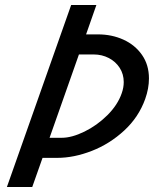

<svg xmlns="http://www.w3.org/2000/svg" viewBox="-20 -745 640 765"><path d="M263.5 -725H364L323 -608H370.5Q425.5 -608 471.8 -587Q518 -566 545.8 -526.2Q573.5 -486.5 573.5 -432.5Q573.5 -392.5 558.5 -350.5Q532.5 -278 474.8 -224.8Q417 -171.5 345.8 -143.8Q274.5 -116 208 -116H149.5L108.5 0H7.5ZM226 -196Q266 -196 316.2 -220.5Q366.5 -245 407.8 -286Q449 -327 465 -373.5Q473 -396 473 -418Q473 -449.5 457 -474.5Q441 -499.5 413.5 -513.8Q386 -528 353.5 -528H294.5L177.5 -196Z"/></svg>

Font: JuliaMono
Style: Italic
Weight: 400
Italic angle: -9°
Monospace: yes
Designer: cormullion
Foundry: corm
Version: Version 0.057; ttfautohint (v1.8.4)